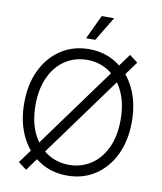

<svg xmlns="http://www.w3.org/2000/svg" viewBox="-101 -1020 943 1119"><g transform="rotate(10 370.5 -460.5)"><path d="M371.1 10.3Q277.8 10.3 205.8 -36.6Q133.8 -83.5 93 -167.7Q52.2 -252 52.2 -363.3Q52.2 -475.6 93 -559.6Q133.8 -643.6 205.8 -690.7Q277.8 -737.8 371.1 -737.8Q464.4 -737.8 536.1 -690.7Q607.9 -643.6 648.4 -559.6Q689 -475.6 689 -363.3Q689 -252 648.4 -167.7Q607.9 -83.5 536.1 -36.6Q464.4 10.3 371.1 10.3ZM371.1 -53.2Q442.4 -53.2 499.3 -90.1Q556.2 -127 589.4 -196.5Q622.6 -266.1 622.6 -363.3Q622.6 -460.9 589.4 -530.5Q556.2 -600.1 499.3 -637.2Q442.4 -674.3 371.1 -674.3Q299.8 -674.3 242.7 -637.5Q185.5 -600.6 152.3 -530.8Q119.1 -460.9 119.1 -363.3Q119.1 -266.6 152.1 -197Q185.1 -127.4 242.2 -90.3Q299.3 -53.2 371.1 -53.2ZM130.4 18.6 81.5 -18.6 611.3 -746.1 660.2 -709ZM341.8 -797.4 409.2 -940.4H482.4L396 -797.4Z"/></g></svg>

Font: Inter 24pt Light
Style: Regular
Weight: 300
Designer: Rasmus Andersson
Foundry: rsms
Version: Version 4.001;git-66647c0bb